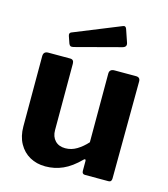

<svg xmlns="http://www.w3.org/2000/svg" viewBox="-113 -839 818 937"><g transform="rotate(15 296.0 -370.5)"><path d="M273.8 -100.7Q304.8 -100.7 332.2 -117.3Q359.6 -133.9 383 -160.1V-506.7Q383 -530 409.1 -530H517.3Q538.4 -530 538.4 -508.9L535.6 -18.3Q535.6 0 519.7 0H401.1Q386 0 386 -16.6V-66.3Q386 -72 383.1 -73.4Q380.1 -74.7 375.1 -70Q332.8 -27.1 291.2 -8.6Q249.7 10 202.8 10Q158.7 10 124.2 -9.2Q89.7 -28.4 69.6 -64.8Q49.5 -101.1 49.5 -151.3V-505.7Q49.5 -530 74.2 -530H184.5Q203.5 -530 203.5 -508.9V-173.3Q203.5 -140.2 222.5 -120.4Q241.4 -100.7 273.8 -100.7ZM410.5 -740.6 432.6 -675.8Q439.2 -655.7 417.1 -649.6L185.8 -588.4Q175.4 -586 170.4 -588.4Q165.4 -590.8 162 -599.1L149.9 -634Q144.7 -649.2 156.4 -654L393.3 -750Q405 -754.9 410.5 -740.6Z"/></g></svg>

Font: Libre Franklin Thin
Style: Regular
Weight: 100
Designer: Pablo Impallari, Rodrigo Fuenzalida, Nhung Nguyen
Foundry: Impallari Type
Version: Version 3.000